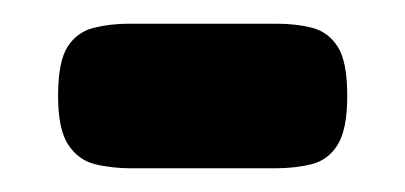

<svg xmlns="http://www.w3.org/2000/svg" viewBox="-20 -591 342 162"><path d="M91 -449Q74 -449 60 -452.5Q46 -456 37.5 -469Q29 -482 29 -510Q29 -539 37 -551.5Q45 -564 59 -567.5Q73 -571 89 -571H213Q230 -571 243.5 -567.5Q257 -564 265 -551.5Q273 -539 273 -510Q273 -482 265 -469Q257 -456 243 -452.5Q229 -449 212 -449Z"/></svg>

Font: Fredoka Medium
Style: Regular
Weight: 500
Designer: Ben Nathan
Foundry: Milena B. Brandão, Ben Nathan
Version: Version 2.001